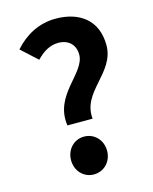

<svg xmlns="http://www.w3.org/2000/svg" viewBox="-118 -851 749 942"><g transform="rotate(-15 257.0 -379.5)"><path d="M177 -252H305C290 -393 464 -441 464 -583C464 -711 376 -773 256 -773C169 -773 98 -732 46 -673L127 -599C159 -632 194 -655 238 -655C290 -655 323 -623 323 -573C323 -477 153 -413 177 -252ZM241 14C294 14 333 -28 333 -82C333 -136 294 -178 241 -178C189 -178 150 -136 150 -82C150 -28 189 14 241 14Z"/></g></svg>

Font: Kinto Sans
Style: Bold
Weight: 700
Designer: Authors: Ryoko NISHIZUKA  (kana & ideographs); Paul D. Hunt (Latin, Greek & Cyrillic); Wenlong ZHANG  (bopomofo); Sandol
Foundry: Adobe Systems Incorporated, ookami Inc.
Version: Version 0.001